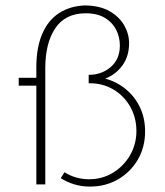

<svg xmlns="http://www.w3.org/2000/svg" viewBox="-20 -680 609 708"><path d="M114 -432Q114 -504 135.5 -554.5Q157 -605 197.5 -631.5Q238 -658 294 -660Q349 -659 384.5 -638.5Q420 -618 438 -586.5Q456 -555 456 -521Q456 -473 432 -439.5Q408 -406 368 -390Q410 -379 443.5 -351.5Q477 -324 496 -284.5Q515 -245 515 -195Q515 -137 488 -91Q461 -45 415 -18.5Q369 8 312 8Q280 8 253 -0.5Q226 -9 204 -23L218 -45Q238 -32 261 -25.5Q284 -19 308 -19Q357 -19 396.5 -43Q436 -67 459.5 -107.5Q483 -148 483 -197Q483 -246 460.5 -286Q438 -326 399 -349.5Q360 -373 311 -373H307V-404Q355 -404 388.5 -433Q422 -462 422 -512Q422 -543 408.5 -570Q395 -597 367 -614Q339 -631 296 -631Q221 -631 184 -576Q147 -521 147 -429V0H114V-364H49V-393H114Z"/></svg>

Font: Josefin Sans Thin ExtraLight
Style: Regular
Weight: 250
Version: Version 2.001